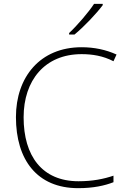

<svg xmlns="http://www.w3.org/2000/svg" viewBox="-20 -970 658 1000"><path d="M515 -943V-950H470C442 -907 382 -837 340 -798V-790H368C420 -833 482 -899 515 -943ZM405 -688C461 -688 517 -679 571 -651L587 -686C532 -711 471 -724 405 -724C189 -724 63 -569 63 -360C63 -138 173 10 387 10C466 10 525 -3 571 -21V-55C521 -38 463 -26 389 -26C199 -26 103 -158 103 -359C103 -551 213 -688 405 -688Z"/></svg>

Font: Noto Sans Thai Looped ExtraLight
Style: Regular
Weight: 200
Designer: Sasikarn Vongin, Ben Mitchell
Foundry: The Fontpad Ltd
Version: Version 1.001